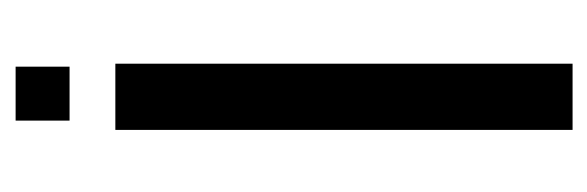

<svg xmlns="http://www.w3.org/2000/svg" viewBox="-280 -492 771 252"><g transform="rotate(-90 106.0 -365.5)"><path d="M74.2 -731H145V-660.2H74.2ZM62 0V-600.1H148.9V0Z"/></g></svg>

Font: Miedinger*
Style: Book
Weight: 400
Version: Version 001.000